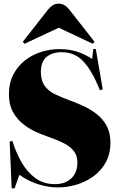

<svg xmlns="http://www.w3.org/2000/svg" viewBox="-20 -1013 642 1052"><path d="M298 14Q247 14 192.5 -2.5Q138 -19 86 -55L60 19H44L33 -237L48 -241Q66 -181 96.5 -126.5Q127 -72 172.5 -38Q218 -4 281 -4Q337 -4 370.5 -35.5Q404 -67 404 -122Q404 -161 384 -186Q364 -211 327 -229.5Q290 -248 238 -266Q211 -275 175.5 -291Q140 -307 106.5 -333.5Q73 -360 51 -399.5Q29 -439 29 -496Q29 -559 53.5 -605.5Q78 -652 118 -683Q158 -714 207 -729Q256 -744 304 -744Q361 -744 404 -729.5Q447 -715 485 -690L491 -744H505L543 -523L527 -519Q487 -621 439 -674Q391 -727 318 -727Q266 -727 235 -701Q204 -675 204 -620Q204 -570 226 -541Q248 -512 282.5 -496Q317 -480 354 -466Q391 -453 431 -435Q471 -417 506 -391Q541 -365 563 -326Q585 -287 585 -232Q585 -169 559 -122.5Q533 -76 490 -45.5Q447 -15 396.5 -0.5Q346 14 298 14ZM114 -773 105 -784 242 -959Q254 -974 268 -983.5Q282 -993 302 -993Q319 -993 333.5 -984.5Q348 -976 364 -955L498 -784L489 -773L302 -861Z"/></svg>

Font: Display Black
Style: Regular
Weight: 900
Designer: Latin by Veronika Burian and Jose Scaglione. Greek by Irene Vlachou. Cyrillic by Vera Evstafieva.
Foundry: TypeTogether
Version: Version 3.002